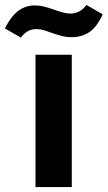

<svg xmlns="http://www.w3.org/2000/svg" viewBox="-81 -758 437 778"><path d="M62.9 -536.3H209.9V0H62.9ZM125 -626Q108.1 -632.4 94.4 -636.3Q80.6 -640.1 66.9 -640.1Q46.4 -640.1 31 -631.1Q15.6 -622.1 3.6 -605.4L-61.4 -643.1Q-34.6 -694.4 -5.6 -715.2Q23.4 -736 60.3 -736Q79 -736 96.7 -731.6Q114.4 -727.3 139 -718.7Q157 -712.1 174 -707.4Q191 -702.7 204.9 -703Q223.3 -703 239.9 -711.6Q256.4 -720.1 269.1 -738L335.1 -700Q312.1 -649 281.5 -628.2Q250.9 -607.4 210.4 -607.4Q187.3 -607.4 169.8 -612.1Q152.3 -616.9 125 -626Z"/></svg>

Font: Mona Sans VF XLt
Style: Regular
Weight: 200
Designer: Deni Anggara
Foundry: GitHub
Version: Version 2.000;Glyphs 3.2.3 (3260)